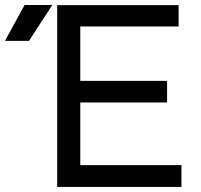

<svg xmlns="http://www.w3.org/2000/svg" viewBox="-152 -736 793 756"><path d="M73.2 0V-715.8H551.3V-631.8H164.1V-417.5H505.9V-332.5H164.1V-85.9H562.5V0ZM-55.2 -716.3H53.7L-37.6 -575.2H-132.3Z"/></svg>

Font: Arian AMU
Style: Regular
Weight: 400
Designer: Ruben Hakobyan (Tarumian)
Foundry: Ruben Hakobyan (Tarumian)
Version: Version 4.003